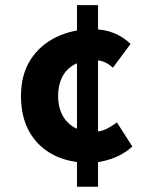

<svg xmlns="http://www.w3.org/2000/svg" viewBox="-20 -675 568 736"><path d="M322.1 -51Q243.8 -51 185 -81.2Q126.2 -111.5 93.3 -168.6Q60.4 -225.8 60.4 -307.1Q60.4 -388.5 96.9 -445.7Q133.5 -502.8 196 -533Q258.6 -563.1 335.3 -563.1Q381.2 -563.1 418.3 -547.5Q455.4 -531.8 480.3 -506.4L412.8 -415.5Q395.4 -431.1 378.6 -437.8Q361.8 -444.4 343.6 -444.4Q296.7 -444.4 265.5 -427.7Q234.3 -410.9 218.5 -379.9Q202.8 -348.9 202.8 -307.1Q202.8 -244.2 238.3 -207Q273.9 -169.7 338.6 -169.7Q365.6 -169.7 388.1 -180.8Q410.5 -192 428.1 -205.9L487.3 -113.4Q451.6 -81.4 407.1 -66.2Q362.6 -51 322.1 -51ZM275.1 40.8V-655.3H355.8V40.8Z"/></svg>

Font: Source Sans 3 Variable
Style: Regular
Weight: 200
Designer: Paul D. Hunt
Foundry: Adobe Systems Incorporated
Version: Version 3.026